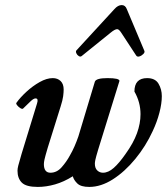

<svg xmlns="http://www.w3.org/2000/svg" viewBox="-20 -724 658 757"><path d="M129 13Q83 13 66 -4Q49 -21 49 -51Q49 -59 52 -71Q55 -83 65 -117L126 -316Q128 -322 128 -324.5Q128 -327 128 -329Q128 -336 120 -336Q113 -336 102 -326Q91 -316 71 -296Q68 -293 60.5 -297.5Q53 -302 47.5 -309Q42 -316 45 -319Q60 -340 84.5 -362.5Q109 -385 136.5 -400.5Q164 -416 188 -416Q207 -416 219 -404.5Q231 -393 231 -371Q231 -360 229 -344.5Q227 -329 219 -304L168 -141Q158 -107 155.5 -95.5Q153 -84 153 -77Q153 -43 179 -43Q204 -43 223 -64.5Q242 -86 255 -110Q266 -129 274 -147.5Q282 -166 289 -186L354 -402Q359 -416 404 -416Q451 -416 451 -405L367 -134Q358 -104 356 -94Q354 -84 354 -79Q354 -61 363.5 -52Q373 -43 386 -43Q407 -43 428.5 -62Q450 -81 475 -117Q506 -160 520 -198.5Q534 -237 534 -274Q534 -321 510 -363Q510 -416 560 -416Q592 -416 605 -394Q618 -372 618 -345Q618 -316 608.5 -279.5Q599 -243 582 -207Q555 -148 513.5 -97.5Q472 -47 425 -17Q378 13 332 13Q299 13 285 -0.5Q271 -14 267 -29Q232 -7 197 3Q162 13 129 13ZM302 -503Q297 -499 290.5 -503Q284 -507 281 -514Q278 -521 281 -525L431 -688Q445 -704 460 -704Q474 -704 480 -688L549 -524Q552 -518 545 -511Q538 -504 529.5 -501.5Q521 -499 517 -505L458 -595Q449 -609 442 -609Q433 -609 416 -595Z"/></svg>

Font: Junicode
Style: Bold Italic
Weight: 700
Italic angle: -11°
Designer: Peter S. Baker
Version: Version 2.100; ttfautohint (v1.8.4)